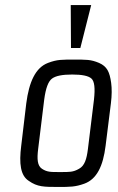

<svg xmlns="http://www.w3.org/2000/svg" viewBox="-20 -730 466 760"><path d="M419 -321C423 -353 423 -380 420 -402C414 -445 404 -467 372 -481C339 -495 320 -494 273 -494C226 -494 207 -495 170 -481C120 -462 95 -405 84 -321L64 -153C55 -82 61 -35 94 -14C128 10 154 10 211 10C257 10 278 10 314 -3C363 -21 388 -72 398 -153ZM328 -140C323 -100 315 -74 293 -62C269 -48 254 -49 218 -49C183 -49 167 -48 146 -62C128 -74 126 -100 131 -140L155 -336C161 -381 171 -408 186 -419C201 -430 227 -435 266 -435C304 -435 330 -430 342 -419C354 -408 357 -381 352 -336ZM298 -540 341 -710H260L261 -540Z"/></svg>

Font: Gamestation Condensed
Style: Italic
Weight: 400
Width: 3
Designer: Jonas Hecksher
Foundry: Jonas Hecksher, Playtypeª, e-types AS
Version: Version 1.003